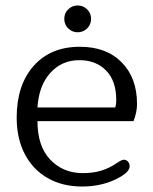

<svg xmlns="http://www.w3.org/2000/svg" viewBox="-20 -670 559 702"><path d="M215 -601Q215 -622 229.5 -636Q244 -650 264 -650Q284 -650 298.5 -636Q313 -622 313 -601Q313 -580 298.5 -566Q284 -552 264 -552Q244 -552 229.5 -566Q215 -580 215 -601ZM41 -240Q41 -359 103 -429Q165 -499 272 -499Q369 -499 425 -442Q481 -385 481 -290Q481 -259 468 -227H117Q117 -135 164 -86Q211 -37 283 -37Q321 -37 351.5 -46.5Q382 -56 412 -77Q414 -78 420.5 -82Q427 -86 433 -86Q442 -86 448 -79Q454 -72 454 -62Q454 -44 423 -25Q361 12 280 12Q209 12 155 -18.5Q101 -49 71 -106Q41 -163 41 -240ZM401 -277Q405 -286 405 -305Q405 -374 368 -412Q331 -450 270 -450Q206 -450 164 -403.5Q122 -357 117 -277Z"/></svg>

Font: Maitree
Style: Regular
Weight: 400
Designer: CadsonDemak Team
Foundry: CadsonDemak
Version: Version 1.001